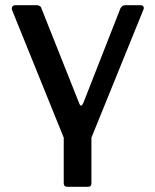

<svg xmlns="http://www.w3.org/2000/svg" viewBox="-20 -550 595 735"><path d="M237 165Q224 165 224 151V-23L26 -512Q24 -520 27.5 -525Q31 -530 39 -530H122Q128 -530 133 -526.5Q138 -523 139 -517L283 -155Q290 -136 299 -156L441 -518Q444 -523 448 -526.5Q452 -530 459 -530H518Q526 -530 529 -525Q532 -520 529 -513L330 -23V151Q330 165 318 165Z"/></svg>

Font: Libre Franklin Medium
Style: Regular
Weight: 500
Designer: Pablo Impallari, Rodrigo Fuenzalida, Nhung Nguyen
Foundry: Impallari Type
Version: Version 3.000